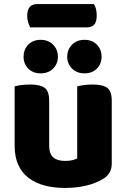

<svg xmlns="http://www.w3.org/2000/svg" viewBox="-20 -909 622 945"><path d="M128 -774Q124 -783 119 -798Q114 -813 114 -829Q114 -862 127 -875.5Q140 -889 163 -889H442Q449 -879 452.5 -864.5Q456 -850 456 -833Q456 -800 443 -787Q430 -774 407 -774ZM52 -484Q63 -487 83.5 -490Q104 -493 128 -493Q178 -493 200 -476.5Q222 -460 222 -413V-193Q222 -152 242 -134.5Q262 -117 300 -117Q323 -117 337.5 -121Q352 -125 360 -129V-484Q371 -487 391.5 -490Q412 -493 436 -493Q486 -493 508 -476.5Q530 -460 530 -413V-104Q530 -54 488 -29Q453 -7 404.5 4.5Q356 16 299 16Q245 16 199.5 4Q154 -8 121 -33Q88 -58 70 -97.5Q52 -137 52 -193ZM265 -630Q265 -595 241.5 -571.5Q218 -548 180 -548Q142 -548 119 -571.5Q96 -595 96 -630Q96 -665 119 -689Q142 -713 180 -713Q218 -713 241.5 -689Q265 -665 265 -630ZM480 -630Q480 -595 457 -571.5Q434 -548 396 -548Q358 -548 334.5 -571.5Q311 -595 311 -630Q311 -665 334.5 -689Q358 -713 396 -713Q434 -713 457 -689Q480 -665 480 -630Z"/></svg>

Font: Baloo Paaji 2 ExtraBold
Style: Regular
Weight: 800
Designer: Shuchita Grover, Noopur Datye and Ek Type
Foundry: Ek Type
Version: Version 1.640;hotconv 1.0.111;makeotfexe 2.5.65597; ttfautoh